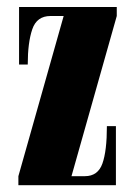

<svg xmlns="http://www.w3.org/2000/svg" viewBox="-20 -544 398 564"><path d="M34 0V-26.5L167 -497H128.5Q88 -497 74.8 -458Q61.5 -419 61.5 -354.5H36V-523.5H323V-497L190 -26.5H229.5Q267.5 -26.5 280.8 -63.5Q294 -100.5 294 -173.5H320.5V0Z"/></svg>

Font: Imbue 50pt Black
Style: Regular
Weight: 900
Designer: Tyler Finck
Foundry: Etcetera Type Company
Version: Version 1.102; ttfautohint (v1.8.3)